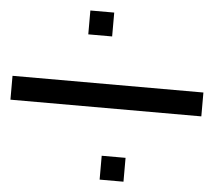

<svg xmlns="http://www.w3.org/2000/svg" viewBox="-58 -1064 1116 1002"><g transform="rotate(5 500.0 -562.5)"><path d="M0 -625V-500H1000V-625ZM500 -250V-125H625V-250ZM375 -1000V-875H500V-1000Z"/></g></svg>

Font: Picon
Style: Regular
Weight: 400
Designer: yne
Foundry: yne
Version: Version 21.02.27; git-deadbeef-release